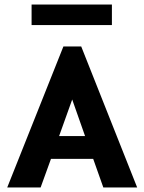

<svg xmlns="http://www.w3.org/2000/svg" viewBox="-20 -831 640 851"><path d="M438 0 393 -127H206L160 0H12L261 -625H340L588 0ZM300 -390 242 -228H357ZM120 -720V-811H476V-720Z"/></svg>

Font: Inconsolata Expanded Black
Style: Regular
Weight: 900
Width: 7
Monospace: yes
Designer: Raph Levien, Cyreal, Brenton Simpson
Foundry: Raph Levien, Cyreal, Google
Version: Version 3.001; ttfautohint (v1.8.2.53-6de2)